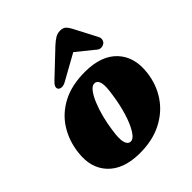

<svg xmlns="http://www.w3.org/2000/svg" viewBox="-201 -834 970 970"><g transform="rotate(-45 284.0 -349.0)"><path d="M333.5 -475Q448 -474 505 -412.8Q562 -351.5 550 -250.5Q541.5 -175 501.2 -115Q461 -55 392.8 -20.8Q324.5 13.5 232.5 12.5Q120 11 63.2 -49.8Q6.5 -110.5 19 -210.5Q27.5 -285.5 65.5 -345.8Q103.5 -406 170.5 -440.8Q237.5 -475.5 333.5 -475ZM244 -62Q264.5 -60.5 285.2 -93.5Q306 -126.5 322.2 -179.8Q338.5 -233 346.5 -291.5Q356 -348.5 350.2 -373.2Q344.5 -398 325 -400Q308.5 -401.5 292.2 -381.2Q276 -361 261.8 -327Q247.5 -293 236.8 -251.5Q226 -210 220.5 -168Q212 -113 218.8 -88.5Q225.5 -64 244 -62ZM223.5 -511.5Q207 -502 194.2 -502.5Q181.5 -503 175 -510Q162.5 -526.5 190 -552L320 -675Q338.5 -692 354.2 -701.5Q370 -711 389.5 -711Q409 -711 419.5 -701.5Q430 -692 439 -675L504 -550.5Q510.5 -538 507.5 -526.8Q504.5 -515.5 497 -510Q487 -503 474.8 -502.8Q462.5 -502.5 451.5 -512.5L359.5 -587Z"/></g></svg>

Font: Fraunces 72pt Soft Black
Style: Italic
Weight: 900
Italic angle: -16°
Version: Version 1.000;[b76b70a41]